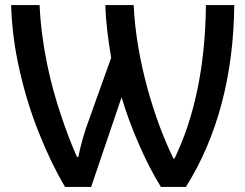

<svg xmlns="http://www.w3.org/2000/svg" viewBox="-20 -734 969 758"><path d="M339.8 3.9 460 -350.1C491.7 -241.2 553.2 -94.7 615.2 3.9H713.9C838.4 -193.4 902.3 -438 904.8 -713.9H793C790.5 -461.9 743.7 -262.7 668.9 -107.9H665C590.8 -257.3 517.1 -497.1 507.8 -713.9H396C397.5 -646 407.2 -575.7 418.9 -505.9L333 -266.1C313 -212.9 296.9 -155.3 289.1 -113.8H284.2C264.2 -158.2 243.2 -211.9 222.2 -274.9C179.2 -400.9 144 -552.2 136.2 -713.9H23.9C26.4 -627.9 37.6 -542 57.6 -455.6C77.1 -369.1 102.5 -286.6 134.3 -208C165.5 -129.4 199.7 -58.6 236.8 3.9Z"/></svg>

Font: Noto Reveo Sans
Style: Regular
Weight: 500
Designer: Monotype Design Team
Foundry: Monotype Imaging Inc.
Version: Version 2.007